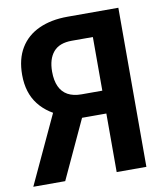

<svg xmlns="http://www.w3.org/2000/svg" viewBox="-81 -778 729 845"><g transform="rotate(-10 284.0 -355.5)"><path d="M414.1 -261.7H243.2L194.8 -281.7Q118.2 -308.1 77.4 -360.6Q36.6 -413.1 36.6 -493.2Q36.6 -564 65.9 -612.5Q95.2 -661.1 149.7 -686Q204.1 -710.9 277.8 -710.9H504.9V0H372.1V-603.5H277.8Q222.2 -603.5 195.6 -572.3Q168.9 -541 168.9 -484.4Q168.9 -444.8 181.2 -418Q193.4 -391.1 218 -377.4Q242.7 -363.8 279.3 -363.8H414.1ZM290 -318.8 142.1 0H-0.5L147.9 -318.8Z"/></g></svg>

Font: Roboto SemiCondensed SemiBold
Style: Regular
Weight: 600
Width: 4
Designer: Christian Robertson
Foundry: Google
Version: Version 3.009; 2024